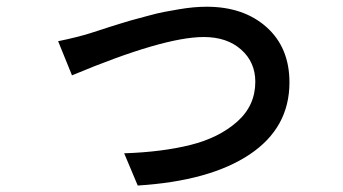

<svg xmlns="http://www.w3.org/2000/svg" viewBox="-20 -536 1040 582"><path d="M198.2 -307.6 156.2 -411.1Q213.9 -422.9 253.9 -435.5Q257.8 -436.5 279.8 -443.8Q301.8 -451.2 313 -454.6Q324.2 -458 349.1 -465.8Q374 -473.6 391.1 -478Q408.2 -482.4 433.1 -489.3Q458 -496.1 478.5 -500Q499 -503.9 522 -507.8Q544.9 -511.7 565.9 -513.7Q586.9 -515.6 606.4 -515.6Q718.8 -515.6 788.1 -453.6Q857.4 -391.6 857.4 -286.1Q857.4 -148.4 736.8 -67.9Q616.2 12.7 397.5 26.4L356.4 -71.3Q471.7 -75.2 557.6 -96.7Q643.6 -118.2 698.7 -167Q753.9 -215.8 753.9 -288.1Q753.9 -347.7 710.9 -385.7Q668 -423.8 597.7 -423.8Q475.6 -423.8 198.2 -307.6Z"/></svg>

Font: GenEi Gothic M SemiBold
Style: Regular
Weight: 500
Designer: o_tamon (Modified); [Source Han Sans]
Ryoko NISHIZUKA  (kana & ideographs); Paul D. Hunt (Latin, Greek & Cyrillic); Wenl
Version: Version 1.1a;Original Version 1.004